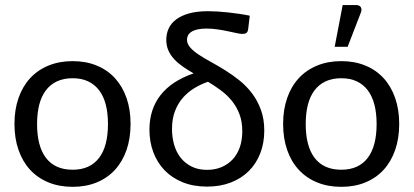

<svg xmlns="http://www.w3.org/2000/svg" viewBox="-20 -724 1618 751"><path d="M36.6 0ZM264.2 -484.9Q316.4 -484.9 358.4 -467.5Q400.4 -450.2 429.7 -418.2Q459 -386.2 474.9 -340.8Q490.7 -295.4 490.7 -239.3Q490.7 -182.6 474.9 -137.2Q459 -91.8 429.7 -59.8Q400.4 -27.8 358.4 -10.5Q316.4 6.8 264.2 6.8Q211.9 6.8 169.7 -10.5Q127.4 -27.8 97.9 -59.8Q68.4 -91.8 52.5 -137.2Q36.6 -182.6 36.6 -239.3Q36.6 -295.4 52.5 -340.8Q68.4 -386.2 97.9 -418.2Q127.4 -450.2 169.7 -467.5Q211.9 -484.9 264.2 -484.9ZM264.2 -60.1Q298.8 -60.1 324.7 -72Q350.6 -84 367.9 -106.9Q385.3 -129.9 393.8 -163.1Q402.3 -196.3 402.3 -238.8Q402.3 -281.2 393.8 -314.5Q385.3 -347.7 367.9 -370.6Q350.6 -393.6 324.7 -405.8Q298.8 -418 264.2 -418Q229 -418 202.9 -405.8Q176.8 -393.6 159.4 -370.6Q142.1 -347.7 133.5 -314.5Q125 -281.2 125 -238.8Q125 -196.3 133.5 -163.1Q142.1 -129.9 159.4 -106.9Q176.8 -84 202.9 -72Q229 -60.1 264.2 -60.1Z M950.7 -610.4Q949.2 -598.6 943.6 -595Q938 -591.3 926.8 -591.3Q920.9 -591.3 905.8 -594.5Q890.6 -597.7 871.3 -601.8Q852.1 -606 830.1 -609.1Q808.1 -612.3 788.6 -612.3Q767.1 -612.3 752.4 -608.9Q737.8 -605.5 728.8 -599.6Q719.7 -593.8 715.6 -585.7Q711.4 -577.6 711.4 -568.8Q711.4 -552.2 724.4 -537.8Q737.3 -523.4 758.5 -509.5Q779.8 -495.6 806.9 -480.7Q834 -465.8 862.5 -448Q891.1 -430.2 918.2 -408.2Q945.3 -386.2 966.6 -357.9Q987.8 -329.6 1000.7 -293.9Q1013.7 -258.3 1013.7 -213.4Q1013.7 -164.6 998 -124.3Q982.4 -84 953.1 -54.9Q923.8 -25.9 882.6 -10Q841.3 5.9 790 5.9Q736.3 5.9 694.3 -11.2Q652.3 -28.3 623.5 -58.3Q594.7 -88.4 579.6 -128.9Q564.5 -169.4 564.5 -216.8Q564.5 -295.9 607.7 -351.6Q650.9 -407.2 737.3 -437Q715.3 -449.7 696 -462.9Q676.8 -476.1 662.1 -491.7Q647.5 -507.3 638.9 -526.1Q630.4 -544.9 630.4 -568.4Q630.4 -591.8 639.6 -612.3Q648.9 -632.8 668.9 -647.9Q689 -663.1 719.7 -671.6Q750.5 -680.2 793.9 -680.2Q810.1 -680.2 830.8 -679Q851.6 -677.7 873.3 -675.3Q895 -672.9 916.7 -669.7Q938.5 -666.5 957 -662.6ZM927.7 -210.4Q927.7 -248.5 916.5 -277.8Q905.3 -307.1 886.5 -330.1Q867.7 -353 843.5 -370.8Q819.3 -388.7 793.5 -404.3Q765.6 -394.5 740.2 -379.2Q714.8 -363.8 695.3 -341.6Q675.8 -319.3 664.3 -289.1Q652.8 -258.8 652.8 -219.2Q652.8 -187 661.1 -158Q669.4 -128.9 686.5 -107.2Q703.6 -85.4 729.5 -72.5Q755.4 -59.6 790 -59.6Q820.8 -59.6 845.9 -70.1Q871.1 -80.6 889.4 -99.9Q907.7 -119.1 917.7 -147.2Q927.7 -175.3 927.7 -210.4Z M1087.4 0ZM1314.9 -484.9Q1367.2 -484.9 1409.2 -467.5Q1451.2 -450.2 1480.5 -418.2Q1509.8 -386.2 1525.6 -340.8Q1541.5 -295.4 1541.5 -239.3Q1541.5 -182.6 1525.6 -137.2Q1509.8 -91.8 1480.5 -59.8Q1451.2 -27.8 1409.2 -10.5Q1367.2 6.8 1314.9 6.8Q1262.7 6.8 1220.5 -10.5Q1178.2 -27.8 1148.7 -59.8Q1119.1 -91.8 1103.3 -137.2Q1087.4 -182.6 1087.4 -239.3Q1087.4 -295.4 1103.3 -340.8Q1119.1 -386.2 1148.7 -418.2Q1178.2 -450.2 1220.5 -467.5Q1262.7 -484.9 1314.9 -484.9ZM1314.9 -60.1Q1349.6 -60.1 1375.5 -72Q1401.4 -84 1418.7 -106.9Q1436 -129.9 1444.6 -163.1Q1453.1 -196.3 1453.1 -238.8Q1453.1 -281.2 1444.6 -314.5Q1436 -347.7 1418.7 -370.6Q1401.4 -393.6 1375.5 -405.8Q1349.6 -418 1314.9 -418Q1279.8 -418 1253.7 -405.8Q1227.5 -393.6 1210.2 -370.6Q1192.9 -347.7 1184.3 -314.5Q1175.8 -281.2 1175.8 -238.8Q1175.8 -196.3 1184.3 -163.1Q1192.9 -129.9 1210.2 -106.9Q1227.5 -84 1253.7 -72Q1279.8 -60.1 1314.9 -60.1ZM1289.1 -541 1320.3 -704.1H1373.5Q1386.2 -704.1 1391.4 -695.8Q1396.5 -687.5 1391.1 -673.8L1339.8 -541Z"/></svg>

Font: Carlito
Style: Regular
Weight: 400
Designer: Lukasz Dziedzic
Foundry: tyPoland Lukasz Dziedzic
Version: Version 1.104